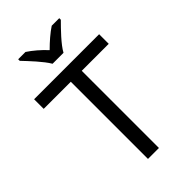

<svg xmlns="http://www.w3.org/2000/svg" viewBox="-281 -1031 1117 1117"><g transform="rotate(-45 278.0 -472.0)"><path d="M232 -784H322C346 -829 409 -893 447 -931V-944H385C350 -921 312 -888 276 -852C243 -888 204 -921 169 -944H109V-931C145 -893 206 -829 232 -784ZM323 0V-635H545V-714H10V-635H233V0Z"/></g></svg>

Font: Noto Sans Sunuwar
Style: Regular
Weight: 400
Designer: Anshuman Pandey
Foundry: Jamra Patel LLC
Version: Version 1.000